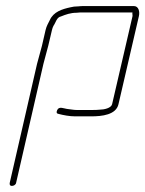

<svg xmlns="http://www.w3.org/2000/svg" viewBox="-20 -436 478 632"><path d="M33 166 123 -226C126 -239 136 -273 139 -286L151 -337C152 -342 154 -347 156 -351C164 -362 166 -379 181 -382C196 -388 212 -394 232 -394C240 -395 246 -395 251 -395H416C415 -391 417 -385 416 -382L349 -93C346 -80 322 -75 308 -75C299 -74 292 -74 285 -74H232C222 -74 215 -76 204 -77C191 -78 174 -88 168 -73C165 -66 166 -62 173 -61C188 -57 209 -53 227 -53H280C316 -53 362 -58 370 -93L437 -382C441 -398 436 -416 421 -416H256C251 -416 245 -416 237 -415C228 -415 219 -414 212 -412C184 -406 156 -397 144 -370C139 -360 133 -350 130 -337L118 -285C115 -272 105 -239 102 -226L12 166C11 172 13 176 19 176C25 176 32 172 33 166Z"/></svg>

Font: Electronic
Style: ThnIt
Weight: 100
Version: Version 1.011